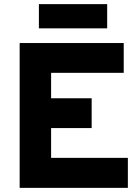

<svg xmlns="http://www.w3.org/2000/svg" viewBox="-20 -908 677 928"><path d="M168 -771V-888H498V-771ZM75 0V-700H578V-556H227V-433H423V-289H227V-145H598V0Z"/></svg>

Font: Overpass Heavy
Style: Regular
Weight: 900
Designer: Delve Withrington, Thomas Jockin
Foundry: Delve Fonts
Version: Version 3.000;DELV;Overpass